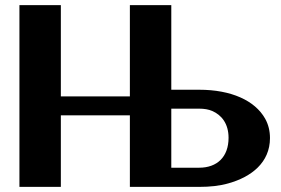

<svg xmlns="http://www.w3.org/2000/svg" viewBox="-20 -731 1098 751"><path d="M56 0H218V-280H488V0H759C801 0 840 -4 874 -14C963 -39 1036 -95 1036 -191C1036 -218 1030 -244 1017 -267C977 -338 884 -380 759 -380H650V-711H488V-354H218V-711H56ZM650 -75V-306H759C779 -306 796 -303 810 -297C847 -281 874 -247 874 -192C874 -117 829 -75 759 -75Z"/></svg>

Font: Aerodynamic
Style: Bd
Weight: 500
Designer: Google
Version: Version 2.000980; 2014